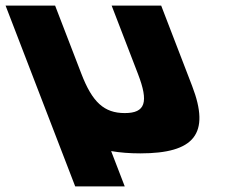

<svg xmlns="http://www.w3.org/2000/svg" viewBox="-143 -533 868 686"><path d="M147.9 -269 53.9 -513H-123.1L-12.6 -226L125.7 133H302.7L254.1 6.8C285.9 12.3 320.6 15 358.3 15C550.3 15 609.7 -54 543.4 -226L432.9 -513H255.9L349.9 -269C388.8 -168 376.8 -129 302.8 -129C228.8 -129 186.8 -168 147.9 -269Z"/></svg>

Font: Hussar
Style: BdOpOblFour
Weight: 700
Foundry: Cannot Into Space Fonts
Version: Version 2.00